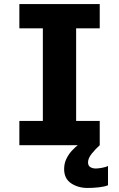

<svg xmlns="http://www.w3.org/2000/svg" viewBox="-20 -720 590 952"><path d="M76 0V-120.5H192.5V-579.5H76V-700H474.5V-579.5H357.5V-120.5H474.5V0ZM515.5 103V198.5Q499.5 205.5 470.2 208.8Q441 212 414.5 212Q367 212 332.5 188.8Q298 165.5 298 118.5Q298 89.5 309.8 66.2Q321.5 43 337.5 26Q353.5 9 365.5 0H474.5Q454.5 18 435.5 41.2Q416.5 64.5 416.5 85Q416.5 102 428.2 108.8Q440 115.5 454.5 115.5Q467 115.5 487 111.8Q507 108 515.5 103Z"/></svg>

Font: Trispace SemiCondensed
Style: Bold
Weight: 700
Width: 4
Designer: Tyler Finck
Foundry: Etcetera Type Company
Version: Version 1.210; ttfautohint (v1.8.3)